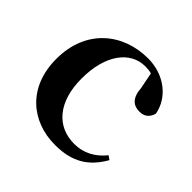

<svg xmlns="http://www.w3.org/2000/svg" viewBox="-146 -697 858 858"><g transform="rotate(45 282.5 -268.0)"><path d="M308 16C415 16 480 -24 528 -108L510 -121C472 -74 424 -48 365 -48C254 -48 182 -132 182 -278C182 -429 251 -518 345 -518C359 -518 372 -517 385 -513L400 -437C404 -376 432 -356 469 -356C499 -356 519 -370 528 -402C512 -488 432 -552 329 -552C173 -552 40 -450 40 -260C40 -83 158 16 308 16Z"/></g></svg>

Font: Noto Serif SC
Style: Bold
Weight: 700
Designer: Ryoko NISHIZUKA 西塚涼子 (kana & ideographs); Frank Grießhammer (Latin, Greek & Cyrillic); Wenlong ZHANG 张文龙 (bopomofo); San
Foundry: Adobe
Version: Version 2.001;hotconv 1.1.0;makeotfexe 2.6.0